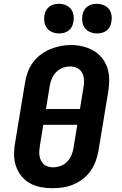

<svg xmlns="http://www.w3.org/2000/svg" viewBox="-20 -983 640 1011"><path d="M256 8Q224 8 193 2Q162 -4 136 -19Q110 -34 91.5 -57.5Q73 -81 63.5 -110Q54 -139 54 -171Q54 -203 60 -234L112 -549Q116 -576 126 -603Q136 -630 153 -653.5Q170 -677 194 -695Q218 -713 244.5 -724Q271 -735 298.5 -740.5Q326 -746 354 -746Q386 -746 416.5 -738.5Q447 -731 473 -716Q499 -701 517.5 -677.5Q536 -654 545.5 -625Q555 -596 555 -564Q555 -532 550 -501L498 -186Q493 -159 483 -132Q473 -105 456 -81.5Q439 -58 415.5 -40Q392 -22 365 -11Q338 0 310.5 4Q283 8 256 8ZM222 -409H401L419 -519Q423 -539 422.5 -559.5Q422 -580 413.5 -597.5Q405 -615 387.5 -624Q370 -633 349 -633Q329 -633 309.5 -625.5Q290 -618 275.5 -603Q261 -588 253 -569Q245 -550 242 -531ZM258 -102Q278 -102 298 -109Q318 -116 333 -131Q348 -146 356 -165.5Q364 -185 367 -204L387 -326H208L190 -216Q188 -203 187 -189.5Q186 -176 188 -163Q190 -150 195.5 -138.5Q201 -127 210 -118.5Q219 -110 232 -106Q245 -102 258 -102ZM490 -807Q472 -807 455 -814Q438 -821 427.5 -834.5Q417 -848 414 -866.5Q411 -885 414 -904Q416 -917 423 -929Q430 -941 441 -949Q452 -957 465 -960Q478 -963 490 -963Q509 -963 526 -956Q543 -949 553.5 -935.5Q564 -922 567 -903.5Q570 -885 566 -866Q564 -853 557.5 -841Q551 -829 540 -821Q529 -813 516 -810Q503 -807 490 -807ZM290 -807Q272 -807 255 -814Q238 -821 227.5 -834.5Q217 -848 214 -866.5Q211 -885 214 -904Q216 -917 223 -929Q230 -941 241 -949Q252 -957 265 -960Q278 -963 290 -963Q309 -963 326 -956Q343 -949 353.5 -935.5Q364 -922 367 -903.5Q370 -885 366 -866Q364 -853 357.5 -841Q351 -829 340 -821Q329 -813 316 -810Q303 -807 290 -807Z"/></svg>

Font: Iosevka Curly Slab XBdEx
Style: Italic
Weight: 800
Width: 7
Italic angle: -9°
Monospace: yes
Designer: Belleve Invis
Foundry: Belleve Invis
Version: Version 11.1.0; ttfautohint (v1.8.3)